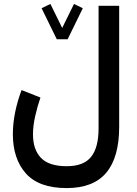

<svg xmlns="http://www.w3.org/2000/svg" viewBox="-20 -707 692 969"><path d="M266.6 -508.8 189.9 -665.5 234.4 -687 293.9 -565.9 353.5 -687 397.9 -665.5 321.3 -508.8ZM581.5 -67.4Q581.5 86.9 516.4 164.6Q451.2 242.2 316.4 242.2Q176.8 242.2 110.8 168.5Q44.9 94.7 44.9 -30.3Q44.9 -84 56.6 -141.4Q68.4 -198.7 88.9 -252.4L184.1 -214.8Q168.9 -170.4 157.7 -121.3Q146.5 -72.3 146.5 -28.3Q146.5 47.9 186.8 89.8Q227.1 131.8 316.4 131.8Q402.3 131.8 439.9 84.5Q477.5 37.1 477.5 -58.6V-677.7H581.5Z"/></svg>

Font: Vazirmatn FD Medium
Style: Regular
Weight: 500
Designer: Saber Rastikerdar
Foundry: Saber Rastikerdar
Version: Version 33.003